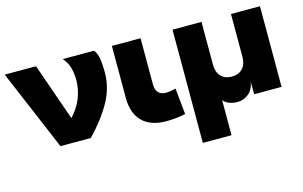

<svg xmlns="http://www.w3.org/2000/svg" viewBox="-90 -703 1886 1196"><g transform="rotate(-15 853.0 -105.0)"><path d="M5 -470H207L336 -101Q383 -151 405 -208Q427 -265 427 -322Q427 -364 417 -401.5Q407 -439 379 -470H581Q601 -444 606 -406Q611 -368 611 -322Q611 -223 560 -132Q509 -41 421 50H225Z M696 -470H881V-171Q881 -136 898.5 -118.5Q916 -101 946 -101Q962 -101 978.5 -104Q995 -107 1010 -111L1027 58Q1000 64 966.5 67.5Q933 71 903 71Q803 71 749.5 18Q696 -35 696 -134Z M1464 -470H1651V50H1474V-30Q1465 20 1433.5 45Q1402 70 1364 70Q1333 70 1309 60.5Q1285 51 1272 34V260H1087V-470H1274V-192Q1274 -147 1299 -119.5Q1324 -92 1369 -92Q1414 -92 1439 -119.5Q1464 -147 1464 -192Z"/></g></svg>

Font: OA Gothic ExtraBold
Style: Regular
Weight: 800
Designer: Choi Chi-young, Lee Jaesang, Lee Juhyun, Han Dohee
Foundry: DDUNGSANG CORP.
Version: Version 1.000;Build 20210203